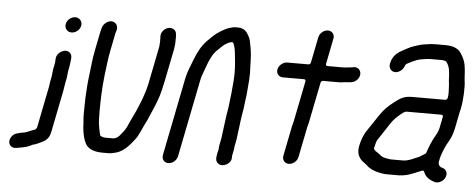

<svg xmlns="http://www.w3.org/2000/svg" viewBox="-57 -894 3065 1240"><g transform="rotate(5 1475.5 -274.5)"><path d="M269.4 -290 263.8 -262C261.7 -251.4 261.5 -240.3 259.2 -229L204.7 44L195.7 54.6C195 55 194 55.4 193.6 55.6C169 63.6 154.4 72.2 130 79.9C129.5 80 128.7 80.2 128 80.3L109.9 83.2C78.2 90.7 64.2 91.9 48.4 110.7C27 136.4 31.8 165.1 49.6 177.9C65.8 189.5 81 184.8 110 179.7C135.6 175.5 156.2 169.7 176.1 160C180.4 157.9 182.4 154.4 199.2 151.4C207.5 149 220.7 142.9 231.9 137.8C269.8 120.6 290.3 106.2 299.5 60L353 -208C356.1 -223.6 358.1 -243.6 361.8 -262L368.1 -293.6C369.6 -304 371 -316.2 372.2 -328.9L373.8 -342C373.8 -342.3 373.9 -342.7 374 -343L379.2 -369C383 -388 381.3 -394 385 -413.4C387 -433.2 387 -444.4 375.4 -456.6C347.7 -485.8 291.3 -456.2 286.5 -416.1L285.5 -406.1C284.3 -396.4 285.3 -389.5 283.8 -382L276 -343C272.6 -326.1 273.1 -308.8 269.4 -290ZM331.5 -641C325.8 -612.8 344.6 -589.5 373.2 -589.5C400.3 -589.5 426.5 -610.9 431.8 -637.5C437.3 -665 417.7 -689.5 390.2 -689.5C362.9 -689.5 336.9 -668.2 331.5 -641Z M590.7 -672C578.2 -662.9 570.2 -652 565.9 -638.7L562.8 -628C560.4 -619.1 558.5 -611.2 557.3 -605L535.5 -496C522.4 -430.1 520.2 -397.5 512.1 -328.9C504.9 -277.2 502.1 -224.1 499.7 -181.7C497.8 -152.6 499.1 -109 497.9 -78.1C497.3 -47 500.2 -32.4 501.5 -7L502.7 16.7C506.5 56.7 514.5 93.4 529.9 120.4C546.8 150 584.3 166.5 639.8 166.5H677.8C696.3 166.5 714.4 161.7 730.9 157.1C779.2 142 812.5 102.5 846.5 57.9C869.1 27.8 887.4 -26.8 910.9 -68.9C918.8 -85.2 933.1 -123.6 944 -145.4C952.4 -164.1 958.9 -182.9 967.5 -204.3C980.4 -239.6 990.9 -282.3 999 -323L1041.5 -536C1044.5 -551 1045.6 -562.7 1046.9 -577.2L1047.2 -593.8C1048.1 -631.9 1049.8 -655.5 1028.6 -667.9C1003.3 -682.6 973.7 -670.1 957.7 -647.8C941 -624.4 950 -605.2 948.1 -579.6L946.9 -563.6C946.5 -557.7 946.8 -552.4 945.7 -547L896.8 -302C891.6 -276.2 882.7 -245.7 873.3 -220L864.1 -194.1C864 -193.8 863.8 -193.3 863.7 -193C852.8 -168.7 838.4 -127.4 823.9 -100.2C812.9 -78.7 796.4 -40.5 783.7 -13.5C771.7 10 764.5 19.1 749.4 36.5C739.5 49.7 724 68.5 697.3 68.5H651.3C640.9 68.5 618.2 63.9 615.7 55.6C611.8 42.6 608.7 27.9 605.9 12.6C598.5 -24.3 598.4 -54.4 598 -96.5C598.6 -175.8 600.2 -245.1 610.6 -336.1C619.8 -401.7 621.1 -433.7 633.5 -496L655.3 -605C656.1 -609 657.5 -614.2 659.2 -619.3L662.3 -630.1C673.3 -669.4 631.9 -701.8 590.7 -672Z M1396.5 10 1387.9 53C1386.4 60.7 1385.6 68.8 1385.8 77.4C1385.9 83.3 1382.5 90.2 1381.1 97L1378.1 112C1371.9 143.1 1375.5 159.7 1389.9 171.2C1420.2 195.4 1481.5 164.2 1475.4 119C1475.3 117.9 1475.3 116.3 1475.5 115L1479.1 97C1482 82.6 1485.3 70.4 1485.8 58.9C1485.8 57.3 1485.7 54 1485.9 53L1495 7.3C1501.5 -37 1504.6 -72.5 1510.9 -117.3L1516.1 -153.3C1516.2 -153.5 1516.2 -153.8 1516.2 -154C1519 -167.8 1521.1 -179.9 1522.5 -190.2L1526.4 -219.8C1527.1 -229.4 1528.6 -242.7 1530.9 -257.5C1538 -301.7 1538 -337.6 1542.8 -381.7C1545.3 -415.9 1544.7 -440.6 1542.7 -475.1C1541.7 -520.3 1540.3 -562.4 1532.2 -600.4C1527.4 -627.8 1524.9 -646.3 1513.9 -665.5C1500.6 -690.3 1487.4 -707.5 1458.4 -713.7C1420.3 -719 1388.7 -711.1 1361.4 -697.2C1338.3 -685.1 1332.1 -681.9 1309.4 -665.5C1283.2 -646.4 1271.2 -631.7 1247.2 -608.2C1215 -574.8 1194.6 -535.6 1173.9 -483.8C1159 -442.1 1140.1 -403.8 1131.2 -359L1030.2 147C1024.7 174.3 1042.3 196.5 1069.3 196.5C1096.2 196.5 1122.7 174.3 1128.2 147L1229.2 -359C1231.4 -370.4 1234.8 -381.8 1239 -392.3C1258.4 -443.2 1275.6 -506.3 1310.8 -546.9C1311.1 -547.3 1311.7 -547.9 1312.2 -548.4C1335.9 -569.9 1360.2 -602.8 1402 -615.9C1409 -618 1417.4 -618.7 1420.6 -611.9C1430.4 -590.8 1435.2 -563.6 1437.5 -533.6C1443.3 -484.7 1448.5 -428 1443.4 -370.3C1439 -330.5 1438.2 -294.7 1431.9 -252.8C1427.6 -215.4 1425.9 -192.5 1417.9 -152.3C1412.7 -117.7 1407.9 -79.8 1404 -48C1404 -47.7 1403.9 -47.3 1403.9 -47C1400.6 -30.5 1400.5 -10.2 1396.5 10Z M2145.3 -517.5H2038.3C2032.9 -517.5 2026.8 -522.4 2028.3 -530L2061.8 -698C2067.1 -724.2 2049.1 -746.5 2022.5 -746.5C1995.9 -746.5 1969.1 -724.2 1963.8 -698L1930.3 -530C1929.2 -524.6 1922.9 -517.5 1915.3 -517.5H1778.3C1751.4 -517.5 1724.2 -494.6 1718.9 -468C1713.7 -441.6 1731.6 -419.5 1758.7 -419.5H1895.7C1902.6 -419.5 1907.1 -413.8 1905.8 -407L1852.8 -142C1850.6 -130.8 1846.1 -118 1844.5 -110L1805.7 84C1800.3 111.3 1817.9 133.5 1844.8 133.5C1871.8 133.5 1898.3 111.3 1903.7 84L1942.5 -110C1944.6 -120.9 1949.1 -133 1950.8 -142L2003.8 -407C2005.1 -413.8 2011.9 -419.5 2018.7 -419.5H2116.7C2132.2 -419.5 2144 -420.5 2156.8 -423.2C2157.5 -423.4 2158.7 -423.5 2159.5 -423.5H2162.5C2173 -423.5 2183.4 -425.5 2194 -426.4L2204.5 -427.4C2217.5 -430.1 2229.5 -436.6 2239.7 -448.1C2270.5 -482.7 2250.7 -531.7 2206.9 -524.7L2196.5 -522.9C2195.3 -522.5 2191.1 -521.5 2188.1 -521.5C2173.6 -521.5 2158.9 -517.5 2145.3 -517.5Z M2817.9 -2C2819.2 -8.7 2822.5 -14 2824.8 -21.6C2825.7 -25.7 2827.1 -30.3 2830.2 -37C2838.1 -56.6 2845.5 -74.3 2857.1 -93.7C2875.2 -123.3 2886.8 -151.6 2894.6 -191L2917.2 -304C2918.1 -308.5 2919.2 -312.5 2921 -317.9C2927 -348.7 2931.1 -386.8 2932.1 -417.9C2932.6 -444.1 2933.7 -477.6 2929.8 -498.6C2927.2 -513.9 2927.5 -533.2 2926.3 -547.6L2923.9 -575.4C2922.8 -585.5 2921.7 -593.6 2920.4 -601.3L2916.1 -618.9C2910.5 -640.9 2892.4 -672.9 2878.2 -688.7C2861.1 -706.6 2829.6 -718.5 2788.4 -718.5H2725.4C2715.7 -718.5 2706.6 -718.2 2694.5 -717.6C2659.9 -712.8 2629.3 -709.7 2602.1 -699.3C2581.8 -692.5 2567.1 -688.4 2552.2 -680.2L2536.3 -672.1C2524.9 -666.5 2504.4 -654.5 2491.3 -646.8C2469.9 -632.8 2447.6 -606.6 2441.3 -575L2439.5 -566C2434.3 -539.8 2452.3 -516.5 2478.1 -516.5C2504.4 -516.5 2530 -538.7 2537.1 -564C2540.2 -574.7 2556.9 -581.7 2564.1 -585.1L2584 -595.1C2598.4 -601.6 2619 -610.6 2638.4 -613.3C2657.4 -616.7 2680.3 -620.5 2703.9 -620.5H2768.9C2782 -620.5 2796.7 -617.1 2801 -611.8C2812.7 -597.2 2819 -581 2822.3 -564.6C2828.6 -533.2 2825.9 -495 2831 -467.5C2831.1 -467.1 2831.1 -466.5 2831.2 -466L2832.2 -445.8C2832.5 -423.9 2835.6 -406 2830.8 -382L2830.2 -379C2829.1 -373.6 2822.7 -366.5 2815.2 -366.5H2605.2C2548 -366.5 2526.6 -351.9 2486.5 -320.8C2447.7 -290.8 2424.1 -267.2 2397.8 -227.7L2380.5 -201.6C2360.6 -173.1 2341.4 -142.2 2321 -113C2307.5 -89.6 2294.6 -55.5 2287.7 -21C2279.5 20.2 2290.8 47.3 2310.5 68.6C2320.5 79 2337.9 89.1 2350.6 101.2C2371 120.7 2401.4 134.2 2439 140.7L2455 143.6C2461 144.2 2468.2 144.8 2476.5 145.5H2556.9C2589.1 145.5 2625.6 136.1 2650.5 124.8C2666.3 117.6 2694 108 2708.1 101.8C2713.6 100.7 2718.6 103.2 2720.3 107.8C2732.1 139.4 2755.3 156.6 2792.9 168C2820.1 176.4 2849.6 155.9 2860.1 134.5C2874.7 104.9 2859.8 80.3 2838.8 74C2834.8 72.8 2830.2 71.8 2825.1 69.4C2814.9 64.6 2806.6 49.8 2809.3 36L2814.1 12C2815 7.3 2817 2.7 2817.9 -2ZM2799.6 -268.5C2806.4 -268.5 2811 -262.8 2809.6 -256L2794.4 -180C2794.4 -179.6 2794.2 -178.9 2794 -178.4L2788.7 -162.2C2784.2 -149.8 2780.2 -141.6 2772.4 -129.2C2752.7 -94.9 2737.1 -57.4 2723.5 -15.4C2721.6 -9.8 2716.7 -6.7 2711.3 -4.3L2688.2 10.2C2679.6 15.5 2671 20 2656.7 24.6C2636.4 33.3 2609 47.5 2576.5 47.5H2501.5C2496.8 47.5 2492.3 47.1 2487.6 46.3L2472.1 43.5C2470.1 43.4 2466.5 43.2 2461.1 41.1C2449 38.9 2434 32.6 2425.4 22.6C2419.8 17.9 2412.4 12.5 2403.5 6.9C2399.4 4.3 2382.3 -4.1 2385.1 -18L2385.7 -21C2386.5 -25 2387.5 -28.5 2389.3 -33.9C2391.4 -44.3 2395 -63.2 2405 -75.8C2421.9 -102.6 2445 -134.6 2461.9 -162L2476.5 -184.4C2495.9 -212.1 2510.3 -225.9 2536.6 -247.8C2545.8 -255.4 2554.5 -262.5 2561.9 -264.9C2566.8 -266.4 2565.3 -268.5 2574.6 -268.5Z"/></g></svg>

Font: Smoothie
Style: LightIt
Weight: 400
Foundry: Cannot Into Space Fonts
Version: Version 0.8